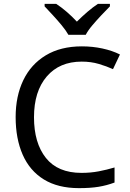

<svg xmlns="http://www.w3.org/2000/svg" viewBox="-20 -964 672 994"><path d="M403 -645Q288 -645 222 -568Q156 -491 156 -357Q156 -224 217.5 -146.5Q279 -69 402 -69Q449 -69 491 -77Q533 -85 573 -97V-19Q533 -4 490.5 3Q448 10 389 10Q280 10 207 -35Q134 -80 97.5 -163Q61 -246 61 -358Q61 -466 100.5 -548.5Q140 -631 217 -677.5Q294 -724 404 -724Q459 -724 510 -713Q561 -702 601 -682L565 -606Q532 -621 491.5 -633Q451 -645 403 -645ZM334 -784Q321 -807 299 -833.5Q277 -860 253 -886Q229 -912 211 -931V-944H271Q297 -927 325 -903Q353 -879 378 -852Q405 -879 433 -903Q461 -927 487 -944H549V-931Q530 -912 505.5 -886Q481 -860 458.5 -833.5Q436 -807 424 -784Z"/></svg>

Font: Noto Sans Gunjala Gondi
Style: Regular
Weight: 400
Designer: Ek Type
Foundry: Ek Type
Version: Version 1.004